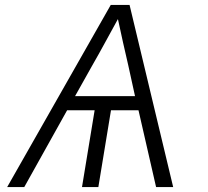

<svg xmlns="http://www.w3.org/2000/svg" viewBox="-20 -755 840 775"><path d="M78 0H9L427 -735H503L679 0H610L539 -310H428L377 0H311L362 -310H251ZM525 -367 498 -490Q487 -537 476.5 -584Q466 -631 456 -678Q430 -631 404.5 -584Q379 -537 352 -490L283 -367Z"/></svg>

Font: Iosevka Aile Light
Style: Italic
Weight: 300
Italic angle: -9°
Designer: Belleve Invis
Foundry: Belleve Invis
Version: Version 31.1.0; ttfautohint (v1.8.4)